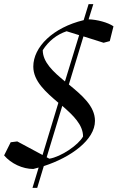

<svg xmlns="http://www.w3.org/2000/svg" viewBox="-48 -808 572 934"><path d="M110 106H133L165 0C298 -43 414 -128 414 -220C414 -292 350 -345 287 -397L358 -631L456 -600L486 -608L504 -680C477 -699 423 -713 383 -714L406 -788H383L359 -710C210 -674 114 -580 114 -484C114 -413 175 -360 236 -308L159 -54L36 -120L4 -116L-28 -52C6 -12 62 14 114 14L140 7ZM160 -564C188 -608 228 -640 276 -656L337 -637L268 -412C212 -458 160 -505 160 -564ZM179 -43 255 -293C308 -247 356 -201 356 -144C334 -103 249 -45 192 -36Z"/></svg>

Font: Mazius Display Extra italic
Style: Regular
Weight: 400
Italic angle: -17°
Designer: Alberto Casagrande & Collletttivo
Foundry: Collletttivo
Version: Version 2.000;Glyphs 3.2 (3217)